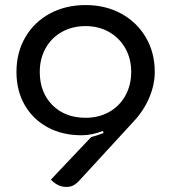

<svg xmlns="http://www.w3.org/2000/svg" viewBox="-20 -729 676 758"><path d="M591 -445Q591 -395 569.5 -344Q548 -293 509 -251L293 -16Q280 -2 268.5 3.5Q257 9 242 9Q208 9 181 -20L340 -188Q361 -193 389 -204L386 -212Q343 -195 302 -195Q226 -195 168 -226.5Q110 -258 77.5 -314.5Q45 -371 45 -445Q45 -522 80 -582Q115 -642 177 -675.5Q239 -709 318 -709Q397 -709 459 -675Q521 -641 556 -581Q591 -521 591 -445ZM137 -445Q137 -364 187 -314Q237 -264 318 -264Q370 -264 411 -287Q452 -310 475 -351.5Q498 -393 498 -445Q498 -497 475 -538Q452 -579 411 -602.5Q370 -626 318 -626Q266 -626 224.5 -603Q183 -580 160 -538.5Q137 -497 137 -445Z"/></svg>

Font: K2D
Style: Regular
Weight: 400
Version: Version 1.000; ttfautohint (v1.6)